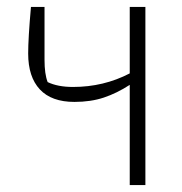

<svg xmlns="http://www.w3.org/2000/svg" viewBox="-20 -532 522 552"><path d="M353 -288Q316 -264 278.5 -251.5Q241 -239 194 -239Q128 -239 94.5 -275Q61 -311 61 -378Q61 -422 69 -512H108V-360Q108 -319 117 -296Q146 -282 190 -282Q278 -282 353 -321V-512H398V0H353Z"/></svg>

Font: Athiti Light
Style: Regular
Weight: 300
Designer: CadsonDemak Team
Foundry: CadsonDemak
Version: Version 1.032